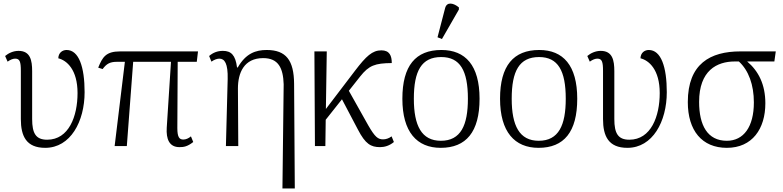

<svg xmlns="http://www.w3.org/2000/svg" viewBox="-20 -827 4431 1087"><path d="M236 10C379 10 459 -139 459 -305C459 -447 427 -544 357 -544C334 -544 311 -529 310 -497C358 -485 419 -433 419 -300C419 -169 370 -36 247 -36C183 -36 162 -72 162 -153V-424C162 -485 152 -539 85 -539C55 -539 28 -526 9 -510L23 -478C40 -490 54 -495 66 -495C92 -495 98 -477 98 -426V-153C98 -56 129 10 236 10Z M629 0H698L734 -477H948L924 -104C920 -40 938 6 996 6C1020 6 1041 3 1074 -23L1061 -55C1048 -44 1033 -37 1018 -37C996 -37 984 -49 984 -102L986 -477H1094L1101 -536H660C579 -536 560 -503 536 -444L561 -436C583 -466 603 -477 641 -477H687Z M1579 240H1649L1645 -353C1644 -485 1600 -544 1490 -544C1428 -544 1372 -525 1326 -445H1322C1313 -516 1288 -539 1242 -539C1211 -539 1186 -529 1164 -510L1177 -478C1194 -490 1210 -495 1222 -495C1252 -495 1271 -467 1269 -380L1259 0H1329L1327 -326C1327 -414 1361 -498 1470 -498C1556 -498 1583 -442 1586 -350Z M1763 0H1822L1824 -149L1916 -265L2006 -94C2049 -11 2080 6 2132 6C2157 6 2185 -2 2210 -23L2197 -55C2181 -43 2164 -38 2149 -38C2120 -38 2103 -51 2065 -117L1955 -313L2019 -394C2069 -457 2103 -469 2198 -470C2198 -511 2186 -542 2139 -542C2088 -542 2053 -509 1991 -428L1825 -210L1830 -536H1760Z M2482 -606 2578 -773V-785C2550 -809 2510 -820 2500 -781L2457 -616ZM2475 10C2619 10 2695 -80 2695 -268C2695 -457 2615 -544 2479 -544C2333 -544 2258 -455 2258 -268C2258 -80 2340 10 2475 10ZM2476 -30C2367 -30 2323 -115 2323 -268C2323 -425 2366 -504 2478 -504C2585 -504 2629 -427 2629 -268C2629 -118 2589 -30 2476 -30Z M3029 10C3173 10 3248 -80 3248 -268C3248 -457 3168 -544 3033 -544C2887 -544 2811 -455 2811 -268C2811 -80 2894 10 3029 10ZM3030 -30C2921 -30 2877 -115 2877 -268C2877 -425 2920 -504 3032 -504C3139 -504 3183 -427 3183 -268C3183 -118 3143 -30 3030 -30Z M3532 10C3675 10 3755 -139 3755 -305C3755 -447 3723 -544 3653 -544C3630 -544 3607 -529 3606 -497C3654 -485 3715 -433 3715 -300C3715 -169 3666 -36 3543 -36C3479 -36 3458 -72 3458 -153V-424C3458 -485 3448 -539 3381 -539C3351 -539 3324 -526 3305 -510L3319 -478C3336 -490 3350 -495 3362 -495C3388 -495 3394 -477 3394 -426V-153C3394 -56 3425 10 3532 10Z M4095 10C4239 10 4313 -98 4313 -242C4313 -349 4274 -425 4210 -479H4364L4372 -536H4172C4001 -536 3874 -466 3874 -249C3874 -88 3954 10 4095 10ZM4095 -30C3985 -30 3938 -118 3938 -250C3938 -428 4039 -479 4140 -479H4163C4218 -429 4248 -347 4248 -247C4248 -109 4190 -30 4095 -30Z"/></svg>

Font: Noto Serif Light
Style: Regular
Weight: 300
Designer: Monotype Design Team
Foundry: Monotype Imaging Inc.
Version: Version 2.013